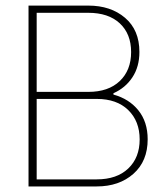

<svg xmlns="http://www.w3.org/2000/svg" viewBox="-20 -670 601 690"><path d="M387.7 -330.1V-335Q430.7 -354 455.8 -392.1Q481 -430.2 481 -483.4Q481 -562 429.4 -606Q377.9 -649.9 297.4 -649.9H82.5V0H327.6Q408.2 0 459.5 -45.4Q510.7 -90.8 510.7 -169.4Q510.7 -231.9 477.3 -273.4Q443.8 -314.9 387.7 -330.1ZM111.8 -624H297.4Q369.6 -624 410.4 -586.2Q451.2 -548.3 451.2 -482.9Q451.2 -417.5 410.4 -378.7Q369.6 -339.8 297.4 -339.8H111.8ZM111.8 -314.5H327.6Q399.9 -314.5 440.9 -274.4Q481.9 -234.4 481.9 -168.9Q481.9 -103.5 440.9 -64.5Q399.9 -25.4 327.6 -25.4H111.8Z"/></svg>

Font: Estedad VF
Style: Regular
Weight: 100
Designer: Amin Abedi
Version: Version 7.3